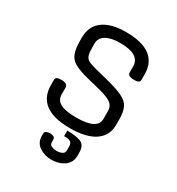

<svg xmlns="http://www.w3.org/2000/svg" viewBox="-196 -739 1003 1086"><g transform="rotate(30 306.0 -196.5)"><path d="M440 -427V-466Q440 -545 311 -545Q252 -545 219 -525.5Q186 -506 186 -470V-448Q186 -414 191 -395.5Q196 -377 212 -367.5Q228 -358 260 -350L347 -328Q419 -310 457 -291.5Q495 -273 508.5 -244.5Q522 -216 522 -168V-132Q522 -61 466 -23Q410 15 305 15Q90 15 90 -144V-176Q90 -188 99 -193Q108 -198 130 -198Q147 -198 158 -191Q169 -184 169 -173V-128Q169 -90 202 -72.5Q235 -55 306 -55Q443 -55 443 -125V-178Q443 -208 420.5 -225.5Q398 -243 339 -258L251 -280Q191 -295 160 -313Q129 -331 118 -362.5Q107 -394 107 -451V-463Q107 -537 159.5 -576Q212 -615 309 -615Q519 -615 519 -459V-424Q519 -403 484 -403Q440 -403 440 -427ZM256 135Q256 151 270.5 157.5Q285 164 304 164Q322 164 337.5 157Q353 150 353 134V109Q353 85 341 77.5Q329 70 299 70V34Q355 34 387.5 46.5Q420 59 420 108V130Q420 160 403.5 180.5Q387 201 360 211.5Q333 222 303 222Q258 222 223.5 199Q189 176 189 130V117Q189 106 199 101Q209 96 222 96Q237 96 246.5 101Q256 106 256 117Z"/></g></svg>

Font: Offside
Style: Regular
Weight: 400
Designer: Eduardo Rodriguez Tunni
Foundry: Eduardo Rodriguez Tunni
Version: Version 1.002; ttfautohint (v1.8.4.7-5d5b);gftools[0.9.23]